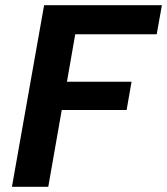

<svg xmlns="http://www.w3.org/2000/svg" viewBox="-20 -720 644 740"><path d="M26 0 150 -700H604L584 -588H270L238 -405H487L468 -296H218L166 0Z"/></svg>

Font: DM Sans 11pt ExtraBold
Style: Italic
Weight: 800
Italic angle: -10°
Version: Version 4.004;gftools[0.9.30]